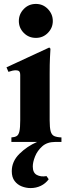

<svg xmlns="http://www.w3.org/2000/svg" viewBox="-20 -723 356 978"><path d="M163 -530Q126 -530 101 -555.5Q76 -581 76 -616Q76 -651 101 -677Q126 -703 163 -703Q199 -703 224 -677Q249 -651 249 -616Q249 -581 224 -555.5Q199 -530 163 -530ZM233 -110Q233 -73 238 -54.5Q243 -36 256 -30Q269 -24 293 -23V0H261Q220 0 195 22.5Q170 45 158.5 74Q147 103 147 125Q147 157 167.5 168Q188 179 217 174L228 190Q212 212 188 223.5Q164 235 136 235Q113 235 91 226.5Q69 218 54.5 199Q40 180 40 149Q40 99 79 60.5Q118 22 169 0H38V-23Q55 -24 65 -30Q75 -36 79 -54.5Q83 -73 83 -110V-340Q83 -355 77.5 -360Q72 -365 61 -365Q53 -365 43.5 -363Q34 -361 23 -357L13 -380L231 -481L237 -475Q236 -460 234.5 -428.5Q233 -397 233 -349Z"/></svg>

Font: Bona Nova
Style: Bold
Weight: 700
Designer: Mateusz Machalski
Foundry: Capitalics
Version: Version 4.001; ttfautohint (v1.8.3)